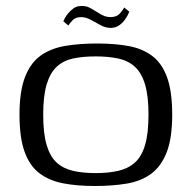

<svg xmlns="http://www.w3.org/2000/svg" viewBox="-20 -613 639 640"><path d="M296 7Q236 7 190 -2Q144 -11 111.5 -35.5Q79 -60 62 -107Q45 -154 45 -231Q45 -309 63.5 -356.5Q82 -404 116 -428Q150 -452 197.5 -460Q245 -468 304 -468Q363 -468 409 -459.5Q455 -451 487.5 -426.5Q520 -402 537 -355Q554 -308 554 -231Q554 -152 535.5 -105Q517 -58 483.5 -33.5Q450 -9 402.5 -1Q355 7 296 7ZM299 -36Q341 -36 374 -43.5Q407 -51 429.5 -71Q452 -91 463.5 -129.5Q475 -168 475 -231Q475 -293 463.5 -331.5Q452 -370 429.5 -390.5Q407 -411 374 -418Q341 -425 299 -425Q256 -425 223.5 -418Q191 -411 169 -390.5Q147 -370 135.5 -331.5Q124 -293 124 -231Q124 -168 135.5 -129.5Q147 -91 169 -71Q191 -51 223.5 -43.5Q256 -36 299 -36ZM349 -520Q332 -520 315.5 -529Q299 -538 282.5 -547Q266 -556 250 -556Q232 -556 222 -545.5Q212 -535 208 -528L191 -542Q192 -544 196 -552Q200 -560 207.5 -569Q215 -578 225.5 -585.5Q236 -593 251 -593Q269 -594 285 -584Q301 -574 316.5 -565Q332 -556 348 -556Q369 -556 379.5 -568Q390 -580 394 -588L411 -574Q410 -571 406 -563Q402 -555 394.5 -545Q387 -535 375.5 -527.5Q364 -520 349 -520Z"/></svg>

Font: Genos
Style: Regular
Weight: 400
Designer: Robert E. Leuschke
Foundry: Robert E. Leuschke
Version: Version 1.010